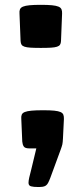

<svg xmlns="http://www.w3.org/2000/svg" viewBox="-20 -606 331 779"><path d="M145.5 -411.6Q120.1 -411.6 104.2 -412.6Q88.4 -413.6 79.6 -416.5Q70.8 -419.4 67.4 -424.8Q64 -430.2 63.5 -439.5L59.1 -550.8Q58.1 -561 61 -568.1Q64 -575.2 73.2 -579.1Q82.5 -583 99.9 -584.7Q117.2 -586.4 145.5 -586.4Q173.8 -586.4 190.9 -584.7Q208 -583 217.3 -579.1Q226.6 -575.2 229.5 -568.1Q232.4 -561 231.9 -550.8L227.5 -439.5Q227.1 -430.2 223.6 -424.8Q220.2 -419.4 211.4 -416.5Q202.6 -413.6 186.8 -412.6Q170.9 -411.6 145.5 -411.6ZM66.4 -123Q65.4 -133.3 68.1 -140.4Q70.8 -147.5 80.3 -151.4Q89.8 -155.3 107.7 -157Q125.5 -158.7 155.3 -158.7Q183.6 -158.7 200.2 -157Q216.8 -155.3 225.6 -151.4Q234.4 -147.5 237.1 -140.4Q239.7 -133.3 239.3 -123L235.4 -43.5Q234.9 -35.6 234.4 -30Q233.9 -24.4 232.9 -19.8Q231.9 -15.1 230.2 -10.5Q228.5 -5.9 226.6 0L184.1 115.7Q179.2 128.4 175.3 135.7Q171.4 143.1 166.3 146.7Q161.1 150.4 153.8 151.6Q146.5 152.8 134.8 152.8Q115.7 152.8 105.7 149.9Q95.7 147 95.7 135.7Q95.7 127.4 98.6 114.5Q101.6 101.6 106.9 81.1L127.4 -3.9H99.1Q81.5 -3.9 76.4 -11.7Q71.3 -19.5 70.3 -31.7Z"/></svg>

Font: Denk One
Style: Regular
Weight: 400
Designer: Irina Smirnova
Foundry: Irina Smirnova
Version: Version 1.002